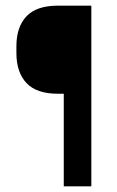

<svg xmlns="http://www.w3.org/2000/svg" viewBox="-20 -659 414 679"><path d="M184.5 -327.5Q109 -327.5 73.5 -365.5Q38 -403.5 38 -471.5V-495.5Q38 -563.5 73.5 -601.2Q109 -639 184.5 -639H230L230.5 -327.5ZM303 0H205.5V-639H303Z"/></svg>

Font: Anek Gujarati Medium
Style: Regular
Weight: 500
Designer: Mrunmayee Ghaisas (Gujarati), Yesha Goshar (Latin)
Foundry: Ek Type
Version: Version 1.003